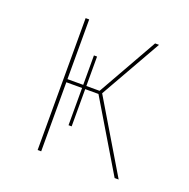

<svg xmlns="http://www.w3.org/2000/svg" viewBox="-99 -614 699 709"><g transform="rotate(20 250.5 -259.0)"><path d="M272.9 -278.4 409.1 -518.3H393.7L261 -283.7H208.9V-399.4H196.6V-283.7H134.7V-518.3H120.7V0H134.7V-271.4H196.6V-125.1H208.9V-271.4H261L423.3 0H439.1Z"/></g></svg>

Font: Fira Sans Hair
Style: Regular
Weight: 100
Designer: bBox Type GmbH & Carrois Corporate GbR & Edenspiekermann AG
Foundry: bBox Type GmbH & Carrois Corporate GbR & Edenspiekermann AG
Version: Version 4.300;PS 004.300;hotconv 1.0.88;makeotf.lib2.5.64775